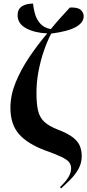

<svg xmlns="http://www.w3.org/2000/svg" viewBox="-20 -826 486 1069"><path d="M320 223 314 216Q350 181 363 157Q376 133 376 112Q376 92 365 77.5Q354 63 323 48Q292 33 233 12Q135 -24 86.5 -78.5Q38 -133 38 -226Q38 -295 66.5 -365.5Q95 -436 141.5 -505.5Q188 -575 243 -640Q173 -643 125.5 -668.5Q78 -694 78 -742Q78 -774 101 -790Q124 -806 164 -806Q166 -782 174 -751.5Q182 -721 203 -696Q224 -671 263 -664Q289 -696 316 -726Q343 -756 369 -784Q414 -786 430 -770.5Q446 -755 446 -736Q446 -700 402 -675.5Q358 -651 265 -639Q243 -597 224.5 -543.5Q206 -490 194.5 -430Q183 -370 183 -309Q183 -247 192 -209.5Q201 -172 226.5 -148Q252 -124 303 -104Q358 -83 386.5 -60.5Q415 -38 425 -12.5Q435 13 435 43Q435 81 418 112.5Q401 144 374.5 171Q348 198 320 223Z"/></svg>

Font: Noto Serif Display SemiCondensed
Style: Bold
Weight: 700
Width: 4
Designer: Monotype Design Team
Foundry: Monotype Imaging Inc.
Version: Version 2.009